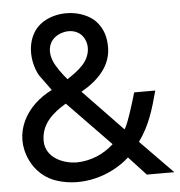

<svg xmlns="http://www.w3.org/2000/svg" viewBox="-53 -793 790 842"><g transform="rotate(-5 342.5 -372.0)"><path d="M538 -153C588 -222 607 -290 629 -371H536C527 -339 495 -233 480 -213L306 -394C378 -434 444 -497 439 -588C438 -635 421 -673 390 -702C323 -758 204 -757 142 -695C89 -639 91 -548 126 -483L177 -413C61 -356 -8 -236 51 -114C74 -66 116 -29 167 -14C275 20 401 -14 484 -89L560 -7H681ZM210 -641C242 -668 297 -673 328 -642C364 -603 354 -546 319 -509C300 -488 275 -471 250 -454C230 -477 205 -510 193 -538C178 -574 179 -614 210 -641ZM233 -348 422 -153C376 -111 322 -89 261 -87C197 -87 122 -121 122 -194C122 -268 174 -313 233 -348Z"/></g></svg>

Font: Spoqa Han Sans Neo Medium
Style: Regular
Weight: 500
Designer: [Spoqa Han Sans Neo] Dong-huui Kim  Younghwa Kang  Yujin Lee  [Noto Sans] Ryoko NISHIZUKA  (kana & ideographs); Paul D. 
Foundry: Spoqa (http://www.spoqa-han-sans.com)
Version: Version 1.000